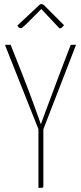

<svg xmlns="http://www.w3.org/2000/svg" viewBox="-20 -919 397 939"><path d="M184 -266 176 -267 6 -695Q5 -698 6 -699Q7 -700 13 -700Q19 -700 32 -700L91 -551Q105 -516 120.5 -474.5Q136 -433 149.5 -396Q163 -359 171.5 -335Q180 -311 180 -311Q180 -311 188.5 -335Q197 -359 211 -396Q225 -433 240.5 -474.5Q256 -516 269 -551L324 -695Q325 -698 326.5 -699Q328 -700 334 -700Q340 -700 352 -700ZM168 0V-301H192V-10Q192 -5 191 -3Q190 -1 185 -0.5Q180 0 168 0ZM271 -780Q271 -780 257.5 -794.5Q244 -809 226.5 -827.5Q209 -846 195.5 -860.5Q182 -875 182 -875Q182 -875 168 -861Q154 -847 135.5 -828Q117 -809 101.5 -795Q86 -781 84 -781Q74 -781 69.5 -787.5Q65 -794 65 -794L175 -897Q177 -899 183 -899Q186 -899 189.5 -897.5Q193 -896 197 -892Q197 -892 211.5 -877.5Q226 -863 245 -844Q264 -825 278.5 -810.5Q293 -796 293 -796Q293 -796 286.5 -788Q280 -780 271 -780Z"/></svg>

Font: Yanone Kaffeesatz ExtraLight
Style: Regular
Weight: 200
Designer: Yanone (Cyrillic: Daniel Pouzeot, Huerta Tipografica, and Cyreal)
Foundry: Yanone
Version: Version 2.003